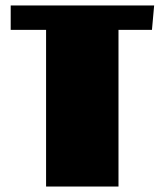

<svg xmlns="http://www.w3.org/2000/svg" viewBox="-20 -680 600 700"><path d="M542 -660 534 -571H412V0H148V-571H19V-660Z"/></svg>

Font: Sansita Black
Style: Regular
Weight: 900
Designer: Pablo Cosgaya
Foundry: Omnibus-Type
Version: Version 1.006; ttfautohint (v1.5)